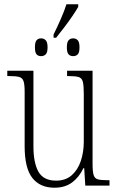

<svg xmlns="http://www.w3.org/2000/svg" viewBox="-20 -866 550 896"><path d="M230 -705Q247 -739 264 -778Q281 -817 290 -846H345V-834Q335 -816 317.5 -790.5Q300 -765 280 -738.5Q260 -712 242 -690H230ZM172 -604Q158 -604 150.5 -612.5Q143 -621 143 -645Q143 -669 150.5 -678Q158 -687 172 -687Q185 -687 193.5 -678Q202 -669 202 -645Q202 -621 193.5 -612.5Q185 -604 172 -604ZM321 -604Q308 -604 300 -612.5Q292 -621 292 -645Q292 -669 300 -678Q308 -687 321 -687Q335 -687 343 -678Q351 -669 351 -645Q351 -621 343 -612.5Q335 -604 321 -604ZM234 10Q167 10 131 -35.5Q95 -81 95 -184V-439Q95 -473 89.5 -488Q84 -503 69 -507Q54 -511 23 -511H14V-536H136V-184Q136 -106 159.5 -64.5Q183 -23 242 -23Q286 -23 314.5 -48Q343 -73 357 -114.5Q371 -156 371 -205V-429Q371 -467 366.5 -484.5Q362 -502 347 -506.5Q332 -511 300 -511H293V-536H412V-101Q412 -65 417 -49Q422 -33 437 -29Q452 -25 481 -25H491V0H378L373 -81H369Q350 -40 317 -15Q284 10 234 10Z"/></svg>

Font: Noto Serif Condensed ExtraLight
Style: Regular
Weight: 200
Width: 3
Designer: Monotype Design Team
Foundry: Monotype Imaging Inc.
Version: Version 2.013; ttfautohint (v1.8.4.7-5d5b)